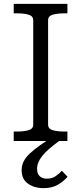

<svg xmlns="http://www.w3.org/2000/svg" viewBox="-20 -730 421 994"><path d="M152 -85V-625Q152 -647 128 -654Q104 -661 67 -661H51V-710H329V-661H314Q277 -661 253 -654Q229 -647 229 -625V-85Q229 -63 253 -56Q277 -49 314 -49H329V0H51V-49H67Q104 -49 128 -56Q152 -63 152 -85ZM270 -33 295 -7Q260 19 236.5 39Q213 59 199 77Q185 95 178.5 111Q172 127 172 145Q172 170 186 182.5Q200 195 222 195Q250 195 269 181.5Q288 168 300 154L330 185Q308 210 278.5 227Q249 244 205 244Q157 244 124.5 220.5Q92 197 92 152Q92 127 102 106.5Q112 86 133.5 65.5Q155 45 189 21Q223 -3 270 -33Z"/></svg>

Font: Roboto Serif 20pt Light
Style: Regular
Weight: 300
Version: Version 1.008